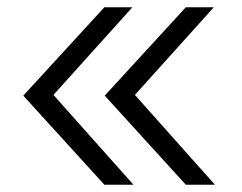

<svg xmlns="http://www.w3.org/2000/svg" viewBox="-20 -508 665 528"><path d="M267 0 44 -245 267 -488H344L127 -247L347 0ZM491 0 268 -245 491 -488H568L351 -247L571 0Z"/></svg>

Font: Red Hat Text
Style: Regular
Weight: 400
Designer: Pentagram, MCKL
Foundry: MCKL
Version: Version 1.030